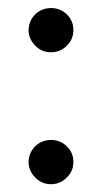

<svg xmlns="http://www.w3.org/2000/svg" viewBox="-20 -460 254 479"><path d="M146.5 -345.7Q130.4 -329.6 107.2 -329.6Q84 -329.6 67.9 -346.2Q51.3 -363.3 51.3 -384.8Q51.8 -408.2 67.9 -424.3Q84 -439.9 107.4 -439.9Q130.4 -439.9 146.5 -424.3Q163.1 -408.2 163.1 -385.3Q163.1 -361.8 146.5 -345.7ZM146.5 -17.1Q130.4 -0.5 107.2 -0.5Q84 -0.5 67.9 -17.1Q51.3 -34.2 51.3 -55.7Q51.8 -79.1 67.9 -95.2Q84 -110.8 107.4 -110.8Q130.4 -110.8 146.5 -95.2Q163.1 -79.1 163.1 -56.2Q163.1 -32.7 146.5 -17.1Z"/></svg>

Font: Parastoo Print
Style: Print-Bold
Weight: 700
Foundry: Saber Rastikerdar (saber.rastikerdar@gmail.com)
Version: Version 1.0.0-alpha3